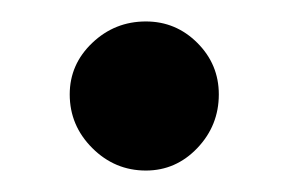

<svg xmlns="http://www.w3.org/2000/svg" viewBox="-20 -148 270 179"><path d="M45 -60Q45 -88 66 -108Q87 -128 116 -128Q144 -128 164 -108Q184 -88 184 -60Q184 -31 164 -10Q144 11 116 11Q87 11 66 -10Q45 -31 45 -60Z"/></svg>

Font: Open Sauce Two Medium
Style: Regular
Weight: 500
Designer: Alfredo Marco Pradil
Foundry: Creative Sauce Fz LLC
Version: Version 1.477